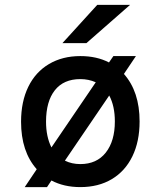

<svg xmlns="http://www.w3.org/2000/svg" viewBox="-20 -752 656 784"><path d="M550 -256Q550 -174 520.5 -113.5Q491 -53 436.5 -20.5Q382 12 308 12Q241 12 190 -15L172 12H81L130 -61Q66 -133 66 -255Q66 -337 95.5 -397.5Q125 -458 180 -490.5Q235 -523 308 -523Q375 -523 425 -497L443 -523H535L486 -450Q550 -378 550 -256ZM190 -150 371 -416Q342 -429 308 -429Q240 -429 204 -383.5Q168 -338 168 -255Q168 -194 190 -150ZM449 -256Q449 -319 426 -362L245 -96Q273 -82 308 -82Q375 -82 412 -129Q449 -176 449 -256ZM377 -732H511L333 -576H235Z"/></svg>

Font: Overpass Mono Light
Style: Bold
Weight: 600
Monospace: yes
Designer: Delve Withrington, Dave Bailey
Foundry: Delve Fonts
Version: Version 1.000;DELV;Overpass